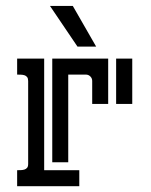

<svg xmlns="http://www.w3.org/2000/svg" viewBox="-20 -642 519 662"><path d="M39.1 -439.9H132.3V-55.2H253.4V0H39.1V-55.2Q44.9 -55.2 51.8 -55.4Q58.6 -55.7 64.2 -57.4Q69.8 -59.1 73.5 -63.5Q77.1 -67.9 77.1 -76.7V-362.8Q77.1 -371.6 73.5 -376.2Q69.8 -380.9 64.2 -382.6Q58.6 -384.3 52 -384.5Q45.4 -384.8 39.1 -384.8ZM353 -439.9V-283.7H297.9V-362.8Q297.9 -372.1 291.5 -378.4Q285.2 -384.8 275.9 -384.8H215.3V-82.5H160.2V-439.9ZM231 -621.6 311.5 -481.4H247.1L152.3 -621.6ZM436 -439.9V-283.7H380.4V-439.9Z"/></svg>

Font: Isar CAT
Style: Regular
Weight: 400
Designer: Digitized by Peter Wiegel
Foundry: CAT-Fonts, Peter Wiegel
Version: Version 1.000; ttfautohint (v1.3)